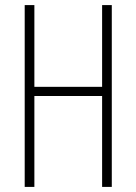

<svg xmlns="http://www.w3.org/2000/svg" viewBox="-20 -734 536 754"><path d="M419 0V-714H381V-393H115V-714H77V0H115V-357H381V0Z"/></svg>

Font: Noto Sans Kannada ExtraCondensed ExtraLight
Style: Regular
Weight: 200
Width: 2
Designer: Jelle Bosma - Monotype Design Team
Foundry: Monotype Imaging Inc.
Version: Version 2.005